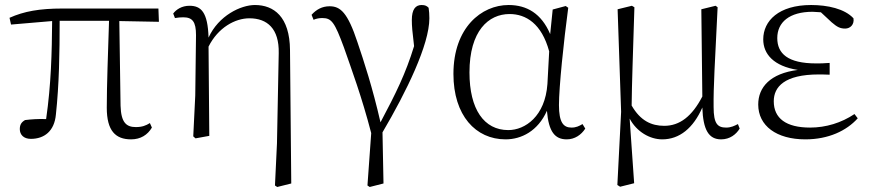

<svg xmlns="http://www.w3.org/2000/svg" viewBox="-20 -542 3478 766"><path d="M503 14C541 14 569 -4 586 -33L578 -51C562 -41 547 -35 522 -35C484 -35 463 -53 461 -120L456 -458L614 -455L612 -508H229C138 -508 76 -497 18 -471L24 -444L188 -458C187 -333 184 -205 164 -67C131 -68 104 -66 80 -63C66 -55 59 -45 59 -27C59 -5 74 12 103 12C157 12 197 -19 203 -85C216 -205 218 -332 218 -459H415C411 -329 406 -204 406 -112C406 -20 441 14 503 14Z M1077 198 1086 204 1142 190 1137 -342C1136 -476 1072 -522 997 -522C941 -522 852 -480 812 -392C809 -494 782 -519 736 -519C705 -519 683 -504 671 -488L678 -470C690 -472 700 -473 711 -473C748 -473 762 -455 762 -402L759 -161L751 2L760 10L815 0L812 -356C850 -432 918 -469 975 -469C1046 -469 1094 -428 1092 -330L1085 30Z M1446 198 1455 204 1510 190 1506 -14C1602 -177 1693 -364 1693 -469C1693 -485 1692 -497 1690 -511C1683 -518 1677 -522 1662 -522C1638 -522 1623 -505 1623 -462C1623 -438 1625 -416 1632 -358C1598 -247 1559 -169 1498 -54C1466 -194 1432 -297 1406 -374C1367 -492 1338 -517 1295 -517C1265 -517 1242 -504 1223 -483L1231 -463C1242 -468 1254 -470 1266 -470C1303 -470 1315 -453 1352 -353C1383 -264 1423 -157 1461 -11Z M1997 14C2060 14 2126 -19 2162 -100C2169 -16 2194 14 2241 14C2273 14 2299 -4 2315 -29L2304 -47C2290 -39 2279 -33 2260 -33C2228 -33 2210 -53 2210 -123C2210 -194 2229 -377 2247 -511L2237 -518L2185 -504L2175 -406C2140 -488 2082 -522 2009 -522C1901 -522 1789 -432 1789 -247C1789 -81 1878 14 1997 14ZM2171 -337 2164 -207C2155 -78 2075 -23 2008 -23C1911 -23 1853 -106 1853 -253C1853 -419 1929 -486 2013 -486C2078 -486 2141 -448 2171 -337Z M2622 14C2691 14 2746 -31 2782 -113C2785 -23 2808 14 2857 14C2892 14 2917 -6 2931 -29L2924 -47C2910 -40 2897 -33 2877 -33C2843 -33 2827 -48 2827 -115C2826 -197 2832 -285 2843 -513L2835 -519L2778 -505L2782 -157C2741 -78 2692 -40 2630 -40C2579 -40 2535 -60 2500 -121C2501 -216 2505 -314 2511 -513L2501 -519L2444 -505L2458 -96L2443 196L2454 203L2510 189L2492 -69C2520 -16 2573 14 2622 14Z M3193 14C3285 14 3357 -20 3402 -70L3389 -87C3337 -52 3275 -33 3212 -33C3116 -33 3067 -70 3067 -138C3067 -195 3109 -245 3247 -245C3257 -245 3266 -245 3290 -244V-291C3266 -289 3251 -289 3236 -289C3122 -289 3081 -329 3081 -390C3081 -453 3129 -495 3222 -495L3255 -493L3298 -453C3320 -434 3332 -428 3352 -428C3372 -428 3389 -444 3385 -469C3350 -507 3282 -522 3216 -522C3087 -522 3025 -459 3025 -385C3025 -326 3067 -278 3163 -263C3053 -249 3005 -194 3005 -125C3005 -40 3078 14 3193 14Z"/></svg>

Font: Noto Serif CJK SC ExtraLight
Style: Regular
Weight: 200
Designer: Ryoko NISHIZUKA 西塚涼子 (kana & ideographs); Frank Grießhammer (Latin, Greek & Cyrillic); Wenlong ZHANG 张文龙 (bopomofo); San
Foundry: Adobe
Version: Version 2.001;hotconv 1.1.0;makeotfexe 2.6.0